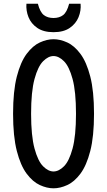

<svg xmlns="http://www.w3.org/2000/svg" viewBox="-20 -996 572 1025"><path d="M265.6 9.3Q230.5 9.3 192.6 -8.1Q154.8 -25.4 122.3 -68.8Q89.8 -112.3 69.8 -189.9Q49.8 -267.6 49.8 -388.7Q49.8 -509.8 69.8 -587.4Q89.8 -665 122.3 -708.5Q154.8 -752 192.6 -769.3Q230.5 -786.6 265.6 -786.6Q301.3 -786.6 339.1 -769.3Q377 -752 409.4 -708.5Q441.9 -665 461.9 -587.4Q481.9 -509.8 481.9 -388.7Q481.9 -267.6 461.9 -189.9Q441.9 -112.3 409.4 -68.8Q377 -25.4 339.1 -8.1Q301.3 9.3 265.6 9.3ZM265.6 -80.6Q293.9 -80.6 321.5 -108.2Q349.1 -135.7 367.4 -203.1Q385.7 -270.5 385.7 -388.7Q385.7 -507.3 367.4 -574.5Q349.1 -641.6 321.5 -669.2Q293.9 -696.8 265.6 -696.8Q237.8 -696.8 210.2 -669.2Q182.6 -641.6 164.3 -574.5Q146 -507.3 146 -388.7Q146 -270.5 164.3 -203.1Q182.6 -135.7 210.2 -108.2Q237.8 -80.6 265.6 -80.6ZM265.6 -824.2Q212.4 -824.2 179.2 -846.9Q146 -869.6 132.1 -904.5Q118.2 -939.5 121.1 -976.1H182.1Q193.8 -931.2 214.1 -915.5Q234.4 -899.9 265.6 -899.9Q296.9 -899.9 317.1 -915.5Q337.4 -931.2 349.1 -976.1H410.2Q413.6 -939.5 399.4 -904.5Q385.3 -869.6 352.3 -846.9Q319.3 -824.2 265.6 -824.2Z"/></svg>

Font: Voltaire
Style: Regular
Weight: 400
Designer: Yvonne Schüttler, Eben Sorkin, Emma Marichal
Foundry: Sorkin Type Co.
Version: Version 1.010; ttfautohint (v1.8.4.7-5d5b)